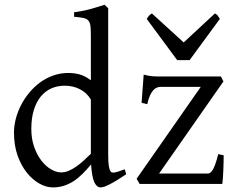

<svg xmlns="http://www.w3.org/2000/svg" viewBox="-20 -777 1002 811"><path d="M513.2 -41Q490.7 -25.9 473.4 -15.4Q456.1 -4.9 443.1 1.7Q430.2 8.3 420.9 11.5Q411.6 14.6 404.8 14.6Q388.7 14.6 378.4 -7.3Q368.2 -29.3 364.7 -82.5Q346.2 -60.1 327.9 -42Q309.6 -23.9 290.3 -11.5Q271 1 249.5 7.8Q228 14.6 203.1 14.6Q175.8 14.6 147 -1.2Q118.2 -17.1 94 -46.9Q69.8 -76.7 54.4 -119.6Q39.1 -162.6 39.1 -216.8Q39.1 -244.6 46.6 -274.4Q54.2 -304.2 68.4 -332Q82.5 -359.9 103 -384.8Q123.5 -409.7 148.9 -428.5Q174.3 -447.3 204.6 -458Q234.9 -468.8 269 -468.8Q292 -468.8 314.7 -463.1Q337.4 -457.5 363.8 -438V-622.1Q363.8 -648.9 362.3 -664.8Q360.8 -680.7 354 -689.2Q347.2 -697.8 333 -700.9Q318.8 -704.1 293 -706.1V-725.1Q333 -730.5 364.7 -739.5Q396.5 -748.5 421.9 -756.8L437 -742.2V-124Q437 -106.9 437.7 -94.7Q438.5 -82.5 439.9 -74.2Q441.4 -65.9 443.4 -60.5Q445.3 -55.2 448.2 -51.8Q452.6 -46.4 465.1 -48.6Q477.5 -50.8 506.8 -62ZM363.8 -127.4V-356.4Q347.7 -384.3 318.4 -399.7Q289.1 -415 253.9 -415Q222.7 -415 196.8 -403.6Q170.9 -392.1 152.1 -369.1Q133.3 -346.2 122.8 -312Q112.3 -277.8 112.3 -231.9Q112.3 -190.4 124.3 -156.5Q136.2 -122.6 154.8 -98.6Q173.3 -74.7 195.6 -61.8Q217.8 -48.8 237.8 -48.8Q254.4 -48.8 270.5 -55.7Q286.6 -62.5 302.2 -73.5Q317.9 -84.5 333.3 -98.6Q348.6 -112.8 363.8 -127.4ZM924.8 -121.1Q924.8 -105.5 924.3 -87.9Q923.8 -70.3 923.1 -53.7Q922.4 -37.1 921.4 -22.9Q920.4 -8.8 918.9 0H569.8L557.1 -22L828.1 -410.2H659.2Q651.4 -410.2 643.3 -407.2Q635.3 -404.3 627.7 -396.2Q620.1 -388.2 613.5 -373.8Q606.9 -359.4 602.1 -336.9L578.1 -342.8L586.9 -461.9Q597.7 -459 606.4 -457.3Q615.2 -455.6 624.8 -454.8Q634.3 -454.1 645.5 -454.1H913.1L923.8 -433.1L651.9 -43.9H857.9Q870.1 -43.9 880.4 -62.7Q890.6 -81.5 901.9 -126ZM780.8 -522.9H728.5L599.6 -697.3Q603 -702.1 605.5 -705.6Q607.9 -709 610.1 -711.4Q612.3 -713.9 615 -715.8Q617.7 -717.8 621.6 -720.2L755.9 -597.7L887.7 -720.2Q896 -715.8 899.4 -711.4Q902.8 -707 908.7 -697.3Z"/></svg>

Font: Gentium Plus Eur
Style: Regular
Weight: 400
Designer: J. Victor Gaultney, Annie Olsen, Iska Routamaa, Becca Hirsbrunner
Foundry: SIL International
Version: Version 5.000